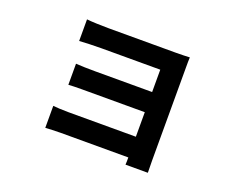

<svg xmlns="http://www.w3.org/2000/svg" viewBox="-105 -741 1209 993"><g transform="rotate(20 500.0 -245.0)"><path d="M785 7V-505C785 -525 785 -550 786 -561C770 -560 735 -559 711 -559H340C303 -559 244 -561 219 -564V-445C243 -447 303 -449 340 -449H664V-326H351C313 -326 270 -327 244 -329V-213C260 -214 286 -215 313 -215H324C333 -215 342 -215 351 -215H664V-80H293C257 -80 225 -82 208 -84V37C225 36 264 34 292 34H664C664 49 664 65 663 74H786C786 56 785 23 785 7Z"/></g></svg>

Font: Glow Sans TC Normal
Style: Bold
Weight: 700
Designer: Ryoko NISHIZUKA (kana, bopomofo & ideographs); Paul D. Hunt (Latin, Greek & Cyrillic); Sandoll Communications, Soo-young
Version: Version 0.93